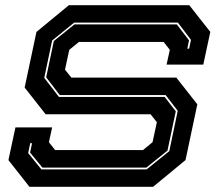

<svg xmlns="http://www.w3.org/2000/svg" viewBox="-20 -720 852 740"><path d="M93.5 0 12.5 -103 39.5 -229H181L168.5 -172L192.5 -141.5H531L568 -172L584.5 -249L560.5 -279.5H156L75 -382.5L120.5 -597L245.5 -700H709.5L790.5 -597L763.5 -471H622L634.5 -528L610.5 -558.5H284.5L247 -528L230.5 -451.5L255 -421H659.5L740.5 -318L695 -103L570 0ZM139.5 -67H545L632.5 -137.5L665 -293L618.5 -353.5H210.5L158 -422L187.5 -562L267 -626H661.5L708.5 -564.5L702 -532.5H709L716 -566.5L665.5 -633H266L181 -564L150.5 -420L207 -346.5H614.5L657.5 -291L625.5 -139.5L544 -74H143.5L96 -132L103.5 -168H96.5L88.5 -130Z"/></svg>

Font: Tourney Expanded ExtraBold
Style: Italic
Weight: 800
Width: 7
Italic angle: -12°
Designer: Tyler Finck
Foundry: Etcetera Type Co
Version: Version 1.010; ttfautohint (v1.8.3)